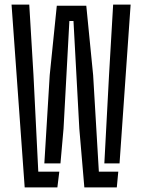

<svg xmlns="http://www.w3.org/2000/svg" viewBox="-20 -820 622 840"><path d="M88 0 30.5 -800H108L126.5 -491L147.5 -69H239.5L231 0ZM436.5 -105 457 -491 475 -800H551.5L503 -105ZM349 0 327 -257.5 301.5 -728H283.5L258 -257.5L244.5 -105H174L197.5 -491L228.5 -795H357.5L387.5 -491L412.5 -69H497.5L491 0Z"/></svg>

Font: Big Shoulders Stencil Display Medium
Style: Regular
Weight: 500
Designer: Patric King
Foundry: XO Type Co
Version: Version 1.000